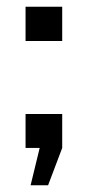

<svg xmlns="http://www.w3.org/2000/svg" viewBox="-20 -440 261 571"><path d="M56 -101H165V0L123 111H71L98 0H56ZM56 -420H165V-318H56Z"/></svg>

Font: Hermeneus One
Style: Regular
Weight: 400
Designer: Rodrigo Fuenzalida, Pablo Impallari
Foundry: Pablo Impallari, Rodrigo Fuenzalida
Version: Version 1.002; ttfautohint (v0.93) -l 8 -r 50 -G 200 -x 14 -